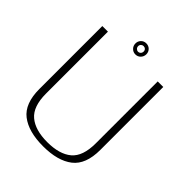

<svg xmlns="http://www.w3.org/2000/svg" viewBox="-217 -899 1027 1027"><g transform="rotate(45 296.0 -386.0)"><path d="M286.5 4.5Q397 4.5 457 -42Q517 -88.5 517 -198.5V-674.5H475V-206Q475 -108 426.8 -67.5Q378.5 -27 286.5 -27Q195 -27 146.8 -67.8Q98.5 -108.5 98.5 -206V-674.5H56V-198.5Q56 -88.5 116 -42Q176 4.5 286.5 4.5ZM288 -692Q306 -692 317.8 -704.5Q329.5 -717 329.5 -734Q329.5 -751.5 317.8 -763.5Q306 -775.5 288 -775.5Q270.5 -775.5 258.8 -763.5Q247 -751.5 247 -734Q247 -716.5 259 -704.2Q271 -692 288 -692ZM288 -712.5Q280 -712.5 273.8 -718.8Q267.5 -725 267.5 -734Q267.5 -743.5 273.8 -749.2Q280 -755 288 -755Q297 -755 303 -749.2Q309 -743.5 309 -734Q309 -725 303 -718.8Q297 -712.5 288 -712.5Z"/></g></svg>

Font: Anybody Thin ExtraLight
Style: Regular
Weight: 250
Version: Version 1.113;gftools[0.9.25]